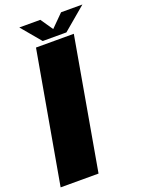

<svg xmlns="http://www.w3.org/2000/svg" viewBox="-173 -1000 805 1078"><g transform="rotate(-20 229.0 -461.5)"><path d="M-4.5 0H222L360 -785H134ZM182 -806.5H323.5L461.5 -923H334L260.5 -849.5L210 -923H84.5Z"/></g></svg>

Font: Anybody Thin Black
Style: Italic
Weight: 900
Italic angle: -10°
Version: Version 1.113;gftools[0.9.25]